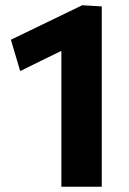

<svg xmlns="http://www.w3.org/2000/svg" viewBox="-20 -712 492 732"><path d="M214 0V-518Q174.5 -499 135.5 -479.8Q96.5 -460.5 57 -441L21.5 -560.5Q89.5 -593.5 157.5 -626.2Q225.5 -659 293.5 -692L368 -687.5V0Z"/></svg>

Font: Commissioner
Style: Bold
Weight: 700
Designer: Kostas Bartsokas
Foundry: Kostas Bartsokas
Version: Version 1.000; ttfautohint (v1.8.3)